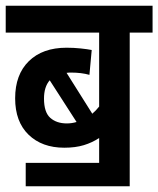

<svg xmlns="http://www.w3.org/2000/svg" viewBox="-20 -642 554 672"><path d="M70 -72H327V-159Q303 -143 273.5 -134Q244 -125 205 -125Q127 -125 80 -170.5Q33 -216 33 -298Q33 -381 81 -428Q129 -475 213 -475Q238 -475 262 -472.5Q286 -470 301 -467L293 -380Q265 -388 228 -388Q220 -388 213 -387L303 -244Q316 -255 327 -269V-528H0V-622H514V-528H434V10H70ZM134 -297Q134 -249 156 -229.5Q178 -210 214 -210Q231 -210 248 -215L154 -361Q134 -338 134 -297Z"/></svg>

Font: Noto Sans Devanagari Condensed SemiBold
Style: Regular
Weight: 600
Width: 3
Designer: Jelle Bosma - Monotype Design Team
Foundry: Monotype Imaging Inc.
Version: Version 2.004; ttfautohint (v1.8.4.7-5d5b)